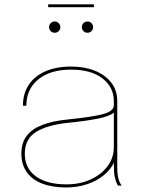

<svg xmlns="http://www.w3.org/2000/svg" viewBox="-20 -838 636 867"><path d="M279 8.5Q216 8.5 170.5 -9Q125 -26.5 100.8 -60.8Q76.5 -95 76.5 -145Q76.5 -193 100.5 -224.5Q124.5 -256 171.2 -274Q218 -292 286 -298.5Q394.5 -309.5 444.2 -322.5Q494 -335.5 494 -363Q494 -367.5 494 -372.2Q494 -377 494 -381.5Q494 -444 443 -483.8Q392 -523.5 301 -523.5Q206.5 -523.5 152.8 -479.5Q99 -435.5 99 -360.5H83.5Q83.5 -415 109.8 -454.8Q136 -494.5 185 -516Q234 -537.5 301 -537.5Q361 -537.5 408 -518.8Q455 -500 482.2 -465.2Q509.5 -430.5 509.5 -381.5Q509.5 -371.5 509.5 -361Q509.5 -350.5 509.5 -340.5V-82Q509.5 -66.5 511 -52.8Q512.5 -39 515.5 -29Q519.5 -16.5 523.2 -9.5Q527 -2.5 529 0H513.5Q511.5 -1.5 508 -8.8Q504.5 -16 501 -27.5Q496 -44.5 495 -61Q494 -77.5 494 -110L496 -106.5Q480 -72 447.8 -46Q415.5 -20 372 -5.8Q328.5 8.5 279 8.5ZM280.5 -5.5Q339.5 -5.5 387.8 -27Q436 -48.5 465 -86.5Q494 -124.5 494 -174V-336L496 -330.5Q473.5 -312 418.5 -301.5Q363.5 -291 292 -284Q195.5 -274.5 143.8 -242.8Q92 -211 92 -144Q92 -78.5 141.5 -42Q191 -5.5 280.5 -5.5ZM227 -690Q216.5 -690 209 -697.5Q201.5 -705 201.5 -715.5Q201.5 -726 209 -733.5Q216.5 -741 227 -741Q237.5 -741 245 -733.5Q252.5 -726 252.5 -715.5Q252.5 -705 245 -697.5Q237.5 -690 227 -690ZM375 -690Q364.5 -690 357 -697.5Q349.5 -705 349.5 -715.5Q349.5 -726 357 -733.5Q364.5 -741 375 -741Q385.5 -741 393 -733.5Q400.5 -726 400.5 -715.5Q400.5 -705 393 -697.5Q385.5 -690 375 -690ZM197.5 -805.5V-818.5H404V-805.5Z"/></svg>

Font: Epilogue Thin
Style: Regular
Weight: 250
Designer: Tyler Finck
Foundry: Etcetera Type Co
Version: Version 2.111